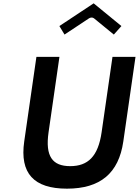

<svg xmlns="http://www.w3.org/2000/svg" viewBox="-20 -1141 832 1151"><path d="M336 -984.8 366.8 -933.8 513.8 -1031.2C522.7 -1037 535.3 -1037.7 543.4 -1031.2L662.4 -933.8L707.8 -984.8L541.5 -1121ZM654.3 -800 589.1 -348C568.3 -203.2 507.3 -145 400.9 -145C294.5 -145 250.3 -203.2 271.1 -348L336.3 -800H198.3L125.2 -293C97.7 -101.9 182.4 -10 381.4 -10C580.5 -10 691.7 -101.9 719.2 -293L792.3 -800Z"/></svg>

Font: Hussar Ekologiczny
Style: Regular
Weight: 400
Foundry: Cannot Into Space Fonts
Version: Version 0.97